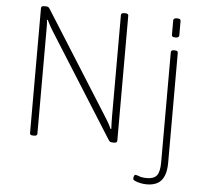

<svg xmlns="http://www.w3.org/2000/svg" viewBox="-60 -765 1114 1041"><g transform="rotate(5 497.5 -245.0)"><path d="M138 2Q130 2 126 -1Q122 -4 122 -10V-690Q122 -696 126 -699Q130 -702 138 -702H146Q152 -702 156 -701Q160 -700 163 -697.5Q166 -695 169 -690L522 -130Q529 -119 537.5 -104.5Q546 -90 555 -70L559 -71Q558 -88 557.5 -102.5Q557 -117 557 -138V-690Q557 -696 561 -699Q565 -702 573 -702H581Q589 -702 593 -699Q597 -696 597 -690V-10Q597 -4 593 -1Q589 2 581 2H573Q567 2 563 1Q559 0 556 -2.5Q553 -5 550 -10L197 -570Q190 -581 181.5 -596Q173 -611 164 -630L160 -629Q162 -612 162 -597.5Q162 -583 162 -561V-10Q162 -4 158 -1Q154 2 146 2ZM776 212Q760 212 742.5 208.5Q725 205 713 199.5Q701 194 701 188Q701 185 701.5 181.5Q702 178 703 174.5Q704 171 706 168.5Q708 166 710 166Q718 166 732.5 172Q747 178 775 178Q812 178 828 158Q844 138 844 85V-513Q844 -519 848 -522Q852 -525 860 -525H866Q874 -525 878 -522Q882 -519 882 -513V85Q882 129 870 157.5Q858 186 834.5 199Q811 212 776 212ZM862 -595Q851 -595 846.5 -598Q842 -601 842 -607V-687Q842 -692 846.5 -695.5Q851 -699 862 -699Q873 -699 877.5 -696Q882 -693 882 -687V-607Q882 -602 877.5 -598.5Q873 -595 862 -595Z"/></g></svg>

Font: Asap Thin
Style: Regular
Weight: 250
Designer: Pablo Cosgaya
Foundry: Omnibus-Type
Version: Version 3.001